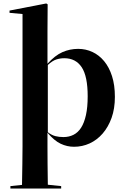

<svg xmlns="http://www.w3.org/2000/svg" viewBox="-20 -838 725 1108"><path d="M254 -656V-470Q297 -518 340 -537Q383 -556 431 -556Q475 -556 513.5 -538Q552 -520 581 -485Q610 -450 626.5 -398.5Q643 -347 643 -279Q643 -211 624 -158Q605 -105 572.5 -67.5Q540 -30 497.5 -10.5Q455 9 407 9Q367 9 330 -8.5Q293 -26 254 -72V6Q254 51 254.5 107Q255 163 256 228L333 236V250H40V236L107 229Q108 164 109 108Q110 52 110 6V-757L35 -764V-777L247 -818L255 -813ZM351 -502Q328 -502 305.5 -495Q283 -488 256 -463V-75Q278 -58 299.5 -52.5Q321 -47 346 -47Q378 -47 404 -60Q430 -73 448 -101Q466 -129 476 -174Q486 -219 486 -282Q486 -398 451.5 -450Q417 -502 351 -502Z"/></svg>

Font: XinYuGongZhangJiaSongA
Style: Regular
Weight: 900
Designer: XinYuGong
Foundry: Adobe Systems Incorporated
Version: Version 1.00